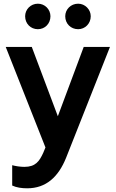

<svg xmlns="http://www.w3.org/2000/svg" viewBox="-20 -798 626 1039"><path d="M127 221C229 221 296 160 338 55L575 -544H433L293 -169L152 -544H11L226 0L214 29C193 75 172 105 112 105C90 105 64 101 46 96V206C69 217 98 221 127 221ZM116 -710C116 -670 146 -640 185 -640C223 -640 253 -670 253 -710C253 -747 223 -778 185 -778C146 -778 116 -747 116 -710ZM333 -710C333 -670 363 -640 403 -640C440 -640 471 -670 471 -710C471 -747 440 -778 403 -778C363 -778 333 -747 333 -710Z"/></svg>

Font: Mluvka
Style: Bold
Weight: 700
Designer: Modified by Jiří Krblich, Original typeface by Gumpita Rahayu
Foundry: Gumpita Rahayu & Jiří Krblich
Version: Version 2.000;Glyphs 3.1.1 (3134)